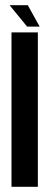

<svg xmlns="http://www.w3.org/2000/svg" viewBox="-20 -723 199 743"><path d="M24.5 0V-597.5H126.5V0ZM85 -620 17 -703H87.5L133.5 -620Z"/></svg>

Font: Anybody Condensed Medium
Style: Regular
Weight: 500
Width: 3
Designer: Tyler Finck
Foundry: Etcetera Type Company
Version: Version 1.010; ttfautohint (v1.8.3) -l 8 -r 50 -G 200 -x 14 